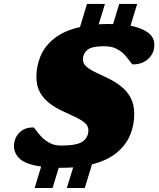

<svg xmlns="http://www.w3.org/2000/svg" viewBox="-20 -845 815 984"><path d="M293 -99Q375 -99 404 -120Q433 -141 433 -177.5Q433 -200 413.8 -216Q394.5 -232 364.2 -246Q334 -260 299.8 -276Q265.5 -292 235.2 -314.5Q205 -337 185.8 -370Q166.5 -403 166.5 -451Q166.5 -505 187.2 -556.2Q208 -607.5 257 -647.2Q306 -687 390 -706.5L426 -825H518L486 -720.5Q511.5 -722 538.5 -722Q549.5 -722 559.5 -721.5L591 -825H683L649 -713Q706 -702 738.5 -678Q771 -654 771 -616Q771 -572 740 -543.5Q709 -515 661 -515Q656 -515 646.8 -529Q637.5 -543 621.2 -561.5Q605 -580 579.2 -594Q553.5 -608 514.5 -608Q449 -608 427 -588.8Q405 -569.5 405 -540.5Q405 -518.5 424 -502.5Q443 -486.5 473 -472.8Q503 -459 536.5 -442.5Q570 -426 600 -402.8Q630 -379.5 649 -345Q668 -310.5 668 -260.5Q668 -204.5 647 -153.2Q626 -102 578.5 -62.5Q531 -23 451.5 -2.5L414.5 118.5H322.5L355 13Q325.5 15 294 15Q287.5 15 281 15L249.5 118.5H157.5L191 8.5Q113 -2.5 82.2 -30.5Q51.5 -58.5 51.5 -97.5Q51.5 -120 62.2 -141.8Q73 -163.5 95 -177.8Q117 -192 150.5 -192Q154.5 -192 164.2 -178Q174 -164 191 -145.5Q208 -127 233.2 -113Q258.5 -99 293 -99Z"/></svg>

Font: Newsreader 6pt ExtraBold
Style: Italic
Weight: 800
Italic angle: -17°
Designer: Hugues Gentile
Foundry: Production Type
Version: Version 1.003; ttfautohint (v1.8.3)